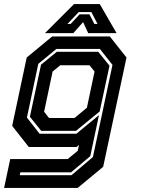

<svg xmlns="http://www.w3.org/2000/svg" viewBox="-40 -718 688 938"><path d="M-20 200 10 59H291L340 18.5L346 -10L334 0H100.5L19.5 -103L90.5 -437L215 -540H496.5L578 -437L464 97L339.5 200ZM56.5 138H309L414 49L509.5 -401L448 -479H235.5L147 -406L91.5 -143.5L153.5 -64.5H333L443.5 -155.5L401 45L307 124H59.5ZM161.5 -78.5 106 -147.5 160.5 -402 237.5 -465H440L495 -397L447 -173.5L331 -78.5ZM199.5 -141.5H324L384.5 -191.5L422 -368.5L397.5 -399H254L217 -368.5L175.5 -172ZM321.5 -698H447.5L529.5 -556H391L366 -610L318 -556H179.5ZM344.5 -659 289.5 -601H305L349 -648H397L421 -601H436.5L406.5 -659Z"/></svg>

Font: Tourney Thin
Style: Bold Italic
Weight: 700
Italic angle: -12°
Version: Version 1.015